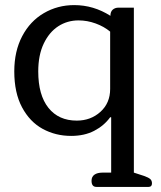

<svg xmlns="http://www.w3.org/2000/svg" viewBox="-20 -520 633 753"><path d="M358 213Q339 213 339 189Q339 173 350.5 165Q362 157 382 157H416V-60H412Q388 -27 349.5 -7Q311 13 259 13Q198 13 147.5 -14.5Q97 -42 66.5 -99Q36 -156 36 -240Q36 -319 67 -378Q98 -437 152 -468.5Q206 -500 271 -500Q347 -500 413 -458Q413 -474 422 -482Q431 -490 445 -490H505V157L545 170Q562 176 569 182Q576 188 576 199Q576 213 563 213ZM412 -171V-396Q388 -416 355 -428Q322 -440 288 -440Q244 -440 208.5 -417Q173 -394 151.5 -349Q130 -304 130 -240Q130 -147 170 -97Q210 -47 281 -47Q336 -47 374 -81.5Q412 -116 412 -171Z"/></svg>

Font: Maitree Medium
Style: Regular
Weight: 500
Designer: CadsonDemak Team
Foundry: CadsonDemak
Version: Version 1.010